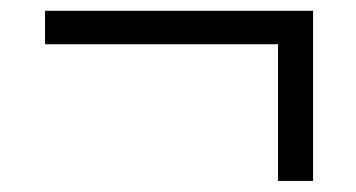

<svg xmlns="http://www.w3.org/2000/svg" viewBox="-20 -431 660 356"><path d="M495.5 -95.5V-349H63.5V-411H560.5V-95.5Z"/></svg>

Font: Encode Sans SC Condensed
Style: Regular
Weight: 400
Width: 3
Designer: Multiple Designers
Foundry: Impallari Type
Version: Version 3.002